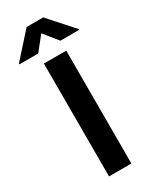

<svg xmlns="http://www.w3.org/2000/svg" viewBox="-300 -1013 865 1072"><g transform="rotate(-30 132.5 -476.5)"><path d="M205.1 -727.5V0H61V-727.5ZM204.6 -792 132.8 -880.9 61.5 -792H-59.6V-797.4L79.6 -952.6H186.5L325.2 -797.4V-792Z"/></g></svg>

Font: Inter Cardless Tabular Bold
Style: Bold
Weight: 700
Designer: Rasmus Andersson
Foundry: rsms
Version: Version 4.000;git-4fc901f